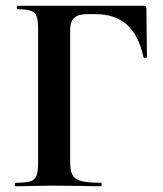

<svg xmlns="http://www.w3.org/2000/svg" viewBox="-20 -645 566 665"><path d="M34 -12Q69 -12 85 -17Q101 -22 106.5 -36.5Q112 -51 112 -81V-544Q112 -574 107 -588Q102 -602 87 -607.5Q72 -613 41 -613Q38 -613 38 -619Q38 -625 41 -625H477Q487 -625 487 -616L489 -448Q489 -445 483.5 -444.5Q478 -444 477 -447Q460 -524 419 -560Q378 -596 311 -596H281Q251 -596 237 -583Q223 -570 223 -543V-85Q223 -54 231 -39Q239 -24 261 -18Q283 -12 330 -12Q332 -12 332 -6Q332 0 330 0Q289 0 266 -1L164 -2L89 -1Q69 0 34 0Q31 0 31 -6Q31 -12 34 -12Z"/></svg>

Font: Cormorant Unicase
Style: Bold
Weight: 700
Designer: Christian Thalmann (Catharsis Fonts)
Foundry: Catharsis Fonts
Version: Version 4.000